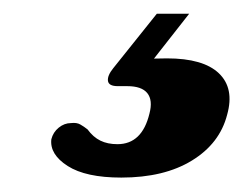

<svg xmlns="http://www.w3.org/2000/svg" viewBox="-20 -26 354 273"><path d="M203 -6.5H249L189 70L159.5 62.5Q171.5 59.5 184.8 58.2Q198 57 217.5 57Q269 57 291.2 78.2Q313.5 99.5 303 137Q292.5 178 253 202.2Q213.5 226.5 152.5 226.5Q102 226.5 76.2 210Q50.5 193.5 53 172Q55.5 162 63.5 155.5Q71.5 149 81 149Q89 148 94.2 151Q99.5 154 104.5 158Q112.5 169 122.8 174Q133 179 147 179Q182 179 192.5 135.5Q197.5 116.5 189.5 106.5Q181.5 96.5 161 96.5H147.5Q134.5 96.5 133.5 89Q132.5 81.5 141 71Z"/></svg>

Font: Fraunces ExtraBold
Style: Italic
Weight: 800
Italic angle: -16°
Version: Version 1.000;[b76b70a41]